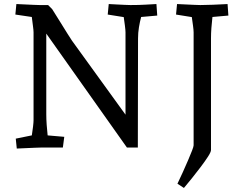

<svg xmlns="http://www.w3.org/2000/svg" viewBox="-20 -730 1198 950"><path d="M63 5 58 -44 171 -67 132 -29Q134 -39 137.5 -60.5Q141 -82 143.5 -103.5Q146 -125 146 -135V-570Q146 -580 143 -602Q140 -624 137.5 -645Q135 -666 134 -673L171 -641L56 -658L61 -710Q80 -709 103.5 -708Q127 -707 147 -706Q167 -705 177 -705H218L238 -685Q256 -657 276.5 -623.5Q297 -590 313.5 -564Q330 -538 336 -529L621 -135L601 -129V-570Q601 -580 598 -603.5Q595 -627 591.5 -651Q588 -675 586 -684L626 -640L513 -658L518 -710Q534 -709 555.5 -708Q577 -707 596.5 -706Q616 -705 625 -705Q669 -705 700.5 -707Q732 -709 754 -710L758 -653L645 -643L686 -679Q684 -667 678 -644.5Q672 -622 667.5 -595Q663 -568 663 -540L662 0H608L189 -592L209 -598V-165Q209 -139 211 -112Q213 -85 215.5 -62.5Q218 -40 220 -26L182 -63L298 -53L291 0H185Q175 0 153.5 1Q132 2 107.5 3Q83 4 63 5ZM890 200 858 179Q871 152 885 121Q899 90 911 62Q923 34 930.5 14.5Q938 -5 938 -11V-570Q938 -581 935 -603Q932 -625 929 -646Q926 -667 924 -674L963 -640L851 -658L856 -710Q875 -709 898 -708Q921 -707 941.5 -706Q962 -705 971 -705Q1001 -705 1033 -706.5Q1065 -708 1086.5 -709Q1108 -710 1106 -710L1110 -653L997 -643L1034 -674Q1033 -661 1030.5 -639.5Q1028 -618 1026 -592Q1024 -566 1024 -540V12Q1024 22 1009.5 44.5Q995 67 973.5 95.5Q952 124 929.5 152Q907 180 890 200Z"/></svg>

Font: Andada Pro
Style: Regular
Weight: 400
Designer: Carolina Giovagnoli
Foundry: Huerta Tipografica
Version: Version 3.003